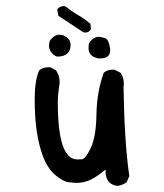

<svg xmlns="http://www.w3.org/2000/svg" viewBox="-20 -609 540 631"><path d="M366 2Q327 -3 327 -46V-52Q294 -24 270 -15Q252 -8 231 -8Q224 -8 206 -10Q188 -12 162.5 -33Q137 -54 121 -96Q94 -168 94 -282Q94 -346 109 -378Q121 -388 139 -388H145L164 -378Q176 -361 176 -339Q176 -331 174 -323Q170 -297 170 -272Q170 -85 234 -85Q236 -85 248.5 -85.5Q261 -86 278.5 -123.5Q296 -161 297 -233.5Q298 -306 321 -370Q333 -380 350 -380H356L376 -370Q387 -355 387 -334L386 -321Q389 -140 405 -30L396 -10Q382 0 366 2ZM309 -417H304Q271 -423 271 -451Q271 -453 271.5 -461.5Q272 -470 285 -481Q294 -488 305 -488Q311 -488 324.5 -484Q338 -480 342 -448V-443Q342 -417 309 -417ZM168 -423Q159 -425 150 -435.5Q141 -446 141 -458Q141 -461 142 -469Q143 -477 153.5 -486Q164 -495 175 -495Q178 -495 185.5 -493.5Q193 -492 202.5 -483.5Q212 -475 212 -462Q212 -423 168 -423ZM261 -502 254 -503 172 -557 168 -578Q175 -588 189 -589L195 -588Q215 -572 236.5 -559.5Q258 -547 277 -531L279 -513Q272 -502 261 -502Z"/></svg>

Font: Xiaolai Mono SC
Style: Regular
Weight: 400
Monospace: yes
Designer: LXGW / Nozomi Seto
Version: Version 3.113;September 30, 2024